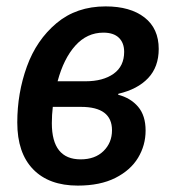

<svg xmlns="http://www.w3.org/2000/svg" viewBox="-20 -570 539 600"><path d="M34 -187Q34 -279 64 -362Q94 -445 156.5 -497.5Q219 -550 310 -550Q387 -550 431.5 -515.5Q476 -481 476 -417Q476 -361 443 -326Q410 -291 350 -277L349 -274Q388 -264 411.5 -236.5Q435 -209 435 -162Q435 -116 411.5 -77Q388 -38 340.5 -14Q293 10 223 10Q133 10 83.5 -41Q34 -92 34 -187ZM247 -316Q302 -316 335 -339.5Q368 -363 368 -408Q368 -436 351.5 -452Q335 -468 303 -468Q252 -468 215.5 -427.5Q179 -387 160 -316ZM330 -163Q330 -236 233 -236H145Q142 -211 142 -185Q142 -72 232 -72Q277 -72 303.5 -98Q330 -124 330 -163Z"/></svg>

Font: Noto Sans UI NarrowMedium
Style: Italic
Weight: 500
Width: 4
Italic angle: -12°
Designer: Monotype Design Team
Foundry: Monotype Imaging Inc.
Version: Version 1.001